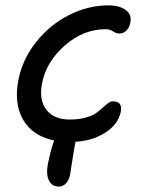

<svg xmlns="http://www.w3.org/2000/svg" viewBox="-20 -521 545 716"><path d="M200.2 174.8Q172.9 174.8 162.1 150.9Q151.4 127 158.2 92.8Q169.9 33.7 182.1 2.9Q101.6 -13.7 66.4 -74.2Q31.2 -134.8 48.8 -224.1Q64.5 -301.3 115.2 -365Q166 -428.7 237.3 -464.8Q308.6 -501 384.8 -501Q425.3 -501 449 -483.6Q472.7 -466.3 465.8 -436Q462.4 -417.5 451.2 -406.7Q439.9 -396 424.8 -396Q413.6 -396 401.4 -404.1Q389.2 -412.1 374 -412.1Q291 -412.1 221.9 -351.6Q152.8 -291 137.2 -211.9Q124.5 -148.9 152.6 -112.1Q180.7 -75.2 240.2 -75.2Q273.4 -75.2 298.8 -82.3Q324.2 -89.4 338.4 -99.4Q352.5 -109.4 363 -119.1Q373.5 -128.9 382.6 -136Q391.6 -143.1 400.9 -143.1Q438.5 -143.1 430.2 -103Q420.4 -57.1 373 -26.6Q325.7 3.9 261.2 7.8Q257.3 28.8 253.4 53.7Q249.5 78.6 245.8 101.8Q242.2 125 241.2 131.8Q237.3 150.4 226.1 162.6Q214.8 174.8 200.2 174.8Z"/></svg>

Font: Shantell Sans Normal
Style: Italic
Weight: 400
Italic angle: -11.31°
Designer: Stephen Nixon, Anya Danilova, Shantell Martin
Foundry: Arrow Type
Version: Version 1.006;[559af2be0]